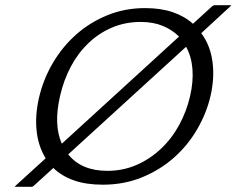

<svg xmlns="http://www.w3.org/2000/svg" viewBox="-20 -696 905 735"><path d="M535.5 -665C484.2 -665 436.3 -656 391.8 -638C347.3 -620 307.5 -595.5 272.3 -564.5C237.2 -533.5 207.3 -497.2 182.7 -455.5C158 -413.8 140.3 -369.3 129.3 -322C119 -277.3 116 -235.2 120.1 -195.5C124.3 -155.8 135.9 -120.7 154.8 -90L39.5 15L36.6 19H103.6L109.5 15L184.2 -53C205.5 -32.3 231.6 -16.5 262.8 -5.5C293.9 5.5 330.8 11 373.5 11C428.1 11 478.5 1.5 524.5 -17.5C570.6 -36.5 611.2 -61.7 646.5 -93C681.7 -124.3 711.2 -160.5 735 -201.5C758.8 -242.5 775.8 -285 786 -329C796.6 -375 799 -418.8 793.3 -460.5C787.6 -502.2 773.3 -538.3 750.4 -569L862.1 -672L865.1 -676H799.1L792.1 -672L718.7 -605C697.1 -624.3 671.2 -639.2 641 -649.5C610.7 -659.8 575.5 -665 535.5 -665ZM390.7 -42C324.7 -42 274.9 -63 241.2 -105L692.4 -517C706 -492.3 714.1 -464 716.7 -432C719.3 -400 716.3 -365.3 707.7 -328C698.6 -288.7 684.6 -251.7 665.6 -217C646.6 -182.3 623.3 -152 595.6 -126C567.9 -100 536.9 -79.5 502.4 -64.5C467.9 -49.5 430.7 -42 390.7 -42ZM210 -329C219.3 -369.7 233.2 -407.2 251.4 -441.5C269.7 -475.8 292.1 -505.7 318.6 -531C345.1 -556.3 375.2 -576.2 408.8 -590.5C442.5 -604.8 479 -612 518.3 -612C550.3 -612 578.5 -607 602.8 -597C627.2 -587 648 -573.3 665.4 -556L216.7 -146C195.1 -194 192.9 -255 210 -329Z"/></svg>

Font: Quattrocento
Style: Italic
Weight: 400
Italic angle: -13°
Designer: Pablo Impallari
Foundry: Pablo Impallari, Igino Marini, Branda Gallo
Version: Version 2.000